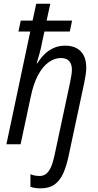

<svg xmlns="http://www.w3.org/2000/svg" viewBox="-20 -780 531 1038"><path d="M199.7 238.3Q184.1 238.3 169.9 236.1Q155.8 233.9 144.5 230V162.1Q155.3 166.5 168 168.9Q180.7 171.4 194.3 171.4Q216.3 171.4 231.4 158.2Q246.6 145 257.1 119.6Q267.6 94.2 275.4 56.6L358.9 -334.5Q362.8 -355 365.7 -372.1Q368.7 -389.2 368.7 -403.3Q368.7 -433.1 354 -449.7Q339.4 -466.3 308.6 -466.3Q275.9 -466.3 243.9 -444.1Q211.9 -421.9 186.3 -375Q160.6 -328.1 145.5 -253.4L91.3 0H14.6L143.6 -609.4H79.6L92.3 -668.5H156.2L175.8 -759.8H252L231.9 -668.5H369.6L357.4 -609.4H220.2L207 -548.8Q201.7 -519.5 194.3 -492.9Q187 -466.3 178.2 -437.5H181.6Q198.2 -464.4 220 -486.1Q241.7 -507.8 269.8 -520.5Q297.9 -533.2 332.5 -533.2Q368.2 -533.2 393.6 -519.8Q418.9 -506.3 432.6 -480Q446.3 -453.6 446.3 -414.6Q446.3 -396.5 443.1 -375.5Q439.9 -354.5 435.5 -333L350.6 64.5Q339.4 118.2 321.8 157.2Q304.2 196.3 275.1 217.3Q246.1 238.3 199.7 238.3Z"/></svg>

Font: Open Sans SemiCondensed
Style: Italic
Weight: 400
Width: 4
Italic angle: -12°
Designer: Monotype Design Team
Foundry: Monotype Imaging Inc.
Version: Version 3.000